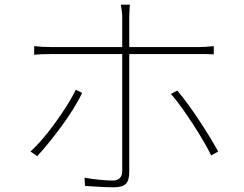

<svg xmlns="http://www.w3.org/2000/svg" viewBox="-20 -787 1040 820"><path d="M535 -767Q534 -760 533.5 -750.5Q533 -741 532.5 -731Q532 -721 532 -712Q532 -689 532 -656.5Q532 -624 532 -593.5Q532 -563 532 -543Q532 -523 532 -483Q532 -443 532 -392.5Q532 -342 532 -289Q532 -236 532 -187.5Q532 -139 532 -103Q532 -67 532 -52Q532 -17 517.5 -2Q503 13 465 13Q450 13 427 12Q404 11 381.5 9.5Q359 8 343 7L341 -28Q375 -22 407.5 -19Q440 -16 461 -16Q482 -16 492 -26.5Q502 -37 502 -57Q502 -75 502 -114Q502 -153 502 -203.5Q502 -254 502 -308.5Q502 -363 502 -412Q502 -461 502 -496Q502 -531 502 -543Q502 -560 502 -591.5Q502 -623 502 -656.5Q502 -690 502 -712Q502 -725 500 -741.5Q498 -758 496 -767ZM126 -590Q146 -588 160.5 -587Q175 -586 199 -586Q211 -586 248.5 -586Q286 -586 340 -586Q394 -586 455.5 -586Q517 -586 578.5 -586Q640 -586 693 -586Q746 -586 782 -586Q818 -586 828 -586Q842 -586 859 -587Q876 -588 893 -590V-555Q877 -556 861 -556Q845 -556 829 -556Q819 -556 783 -556Q747 -556 694 -556Q641 -556 579.5 -556Q518 -556 456.5 -556Q395 -556 341 -556Q287 -556 249.5 -556Q212 -556 200 -556Q177 -556 161 -555.5Q145 -555 126 -553ZM331 -390Q316 -359 293 -322Q270 -285 242.5 -247.5Q215 -210 188 -177Q161 -144 139 -120L110 -140Q135 -162 163 -195Q191 -228 218 -265.5Q245 -303 267.5 -339Q290 -375 304 -404ZM737 -400Q758 -376 782 -343Q806 -310 830.5 -273Q855 -236 876 -201.5Q897 -167 912 -140L882 -123Q869 -150 848.5 -185Q828 -220 804 -257Q780 -294 755.5 -328Q731 -362 710 -386Z"/></svg>

Font: Noto Sans JP Thin Thin
Style: Regular
Weight: 250
Version: Version 2.004-H2;hotconv 1.0.118;makeotfexe 2.5.65603